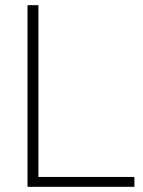

<svg xmlns="http://www.w3.org/2000/svg" viewBox="-20 -720 553 740"><path d="M498 -38V0H86V-700H128V-38Z"/></svg>

Font: Krub ExtraLight
Style: Regular
Weight: 275
Designer: Ekaluck Peanpanawate
Foundry: Cadson Demak Co.,Ltd.
Version: Version 1.000; ttfautohint (v1.6)